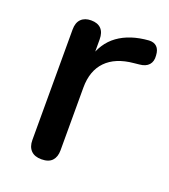

<svg xmlns="http://www.w3.org/2000/svg" viewBox="-101 -572 574 653"><g transform="rotate(20 186.5 -245.5)"><path d="M122 7Q97 7 84 -6.5Q71 -20 71 -44V-444Q71 -469 84 -482Q97 -495 120 -495Q144 -495 156.5 -482Q169 -469 169 -444V-371H159Q175 -431 218 -462Q261 -493 328 -498Q346 -499 356.5 -489Q367 -479 368 -458Q370 -437 359 -424.5Q348 -412 325 -410L306 -408Q241 -402 207 -367Q173 -332 173 -271V-44Q173 -20 160.5 -6.5Q148 7 122 7Z"/></g></svg>

Font: Nunito SemiBold
Style: Regular
Weight: 600
Designer: Vernon Adams
Foundry: Vernon Adams
Version: Version 3.602